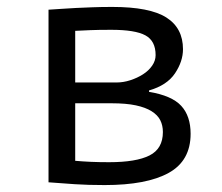

<svg xmlns="http://www.w3.org/2000/svg" viewBox="-20 -527 640 554"><path d="M120 -499Q139 -500 158 -501.5Q177 -503 199 -504Q221 -505 246.5 -506Q272 -507 304 -507Q412 -507 460 -476.5Q508 -446 508 -385Q508 -350 485 -315.5Q462 -281 410 -266V-262Q476 -251 503 -221.5Q530 -192 530 -141Q530 -63 466.5 -28Q403 7 282 7Q234 7 196 4.5Q158 2 120 -1ZM197 -63Q220 -61 243 -60Q266 -59 295 -59Q373 -59 411.5 -78.5Q450 -98 450 -146Q450 -165 442.5 -180Q435 -195 417.5 -206Q400 -217 372 -223Q344 -229 302 -229H197ZM316 -289Q336 -289 356 -295.5Q376 -302 392.5 -312.5Q409 -323 419 -337.5Q429 -352 429 -368Q429 -409 399.5 -425Q370 -441 301 -441Q263 -441 240.5 -440Q218 -439 197 -438V-289Z"/></svg>

Font: PT Mono
Style: Regular
Weight: 400
Monospace: yes
Designer: A.Korolkova, I.Chaeva
Foundry: ParaType Ltd
Version: Version 1.001W OFL